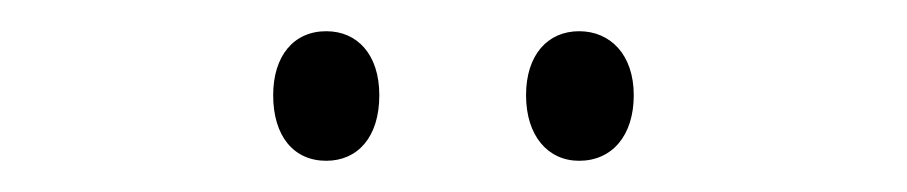

<svg xmlns="http://www.w3.org/2000/svg" viewBox="-20 -731 581 123"><path d="M155 -670C155 -644 168 -628 189 -628C209 -628 223 -643 223 -670C223 -696 209 -711 189 -711C168 -711 155 -695 155 -670ZM317 -670C317 -644 331 -628 351 -628C372 -628 386 -644 386 -670C386 -696 371 -711 351 -711C331 -711 317 -696 317 -670Z"/></svg>

Font: Noto Sans Malayalam Condensed Light
Style: Regular
Weight: 300
Width: 3
Designer: Jelle Bosma - Monotype Design Team
Foundry: Monotype Imaging Inc.
Version: Version 2.104